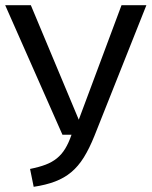

<svg xmlns="http://www.w3.org/2000/svg" viewBox="-20 -709 585 741"><path d="M449 -689H545L345 -186Q325 -136 303.5 -101.5Q282 -67 255 -44.5Q228 -22 192.5 -8.5Q157 5 110 12L96 -57Q131 -64 156 -73.5Q181 -83 199.5 -98Q218 -113 231.5 -135Q245 -157 256 -189H221L0 -689H99L284 -247Z"/></svg>

Font: Fira Sans Variable
Style: Regular
Weight: 400
Designer: Carrois Corporate & Edenspiekermann AG
Foundry: Carrois Corporate GbR & Edenspiekermann AG
Version: Version 4.202